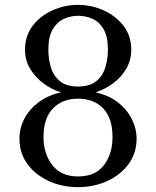

<svg xmlns="http://www.w3.org/2000/svg" viewBox="-20 -758 640 790"><path d="M301 12Q236 12 181 -13Q126 -38 93 -83Q60 -128 60 -187Q60 -230 80 -269Q100 -308 138.5 -337Q177 -366 231 -378Q192 -390 158.5 -415Q125 -440 104 -475Q83 -510 83 -553Q83 -611 114.5 -652Q146 -693 196 -715.5Q246 -738 301 -738Q356 -738 406 -715.5Q456 -693 488 -652Q520 -611 520 -553Q520 -511 500 -476Q480 -441 446.5 -416Q413 -391 373 -378Q428 -366 465.5 -336.5Q503 -307 522.5 -268Q542 -229 542 -187Q542 -128 509 -83Q476 -38 421 -13Q366 12 301 12ZM301 -32Q373 -32 408 -79Q443 -126 443 -194Q443 -272 404.5 -312Q366 -352 301 -352Q237 -352 198 -312Q159 -272 159 -194Q159 -126 195 -79Q231 -32 301 -32ZM301 -402Q349 -402 376 -424Q403 -446 413.5 -481Q424 -516 424 -554Q424 -607 406.5 -637.5Q389 -668 361 -680.5Q333 -693 301 -693Q271 -693 243 -680.5Q215 -668 197 -637.5Q179 -607 179 -554Q179 -515 189.5 -480.5Q200 -446 226.5 -424Q253 -402 301 -402Z"/></svg>

Font: Zen Old Mincho
Style: Regular
Weight: 400
Designer: Yoshimichi Ohira
Foundry: Positype
Version: Version 1.001